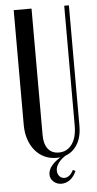

<svg xmlns="http://www.w3.org/2000/svg" viewBox="-57 -734 454 901"><g transform="rotate(-5 170.0 -283.5)"><path d="M127 -699V-103Q127 -61 145 -38Q163 -15 196 -15Q235 -15 258 -46.5Q281 -78 281 -135V-699H303V-131Q303 -67 271 -29Q239 9 183 9Q152 9 126.5 -3Q101 -15 82.5 -37Q64 -59 53.5 -90Q43 -121 43 -158V-699ZM266 78Q255 104 236.5 118Q218 132 196 132Q174 132 158.5 118Q143 104 143 84Q143 39 218 -2H233Q207 13 193 31.5Q179 50 179 68Q179 85 188.5 95.5Q198 106 212 106Q224 106 235 97.5Q246 89 254 72Z"/></g></svg>

Font: Moniqa SemBd Narrow Heading
Style: Regular
Weight: 600
Width: 4
Designer: Rajesh Rajput
Foundry: Rajesh Rajput
Version: Version 1.000